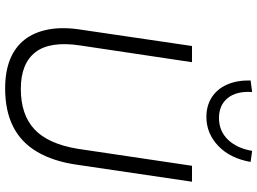

<svg xmlns="http://www.w3.org/2000/svg" viewBox="-147 -846 1001 747"><g transform="rotate(90 353.5 -472.5)"><path d="M324 8Q259 8 211.5 -11Q164 -30 134.5 -67.5Q105 -105 94.5 -161Q84 -217 96 -291L159 -719H222L157 -285Q139 -167 183 -110Q227 -53 326 -53Q426 -53 483 -106Q540 -159 559 -275L625 -719H687L621 -272Q608 -180 571 -117Q534 -54 472.5 -23Q411 8 324 8ZM435 -775Q391 -775 358.5 -796Q326 -817 309 -855.5Q292 -894 293 -947L338 -953Q334 -892 361.5 -858Q389 -824 439 -824Q490 -824 523.5 -859Q557 -894 567 -953L610 -947Q596 -867 547.5 -821Q499 -775 435 -775Z"/></g></svg>

Font: Nunitoga
Style: Light Italic
Weight: 300
Italic angle: -9°
Designer: Vernon Adams
Foundry: Vernon Adams
Version: Version 1.0